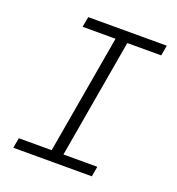

<svg xmlns="http://www.w3.org/2000/svg" viewBox="-130 -816 846 920"><g transform="rotate(20 293.5 -355.5)"><path d="M163.6 -710.9H564L554.7 -658.2H381.8L276.9 -51.8H449.7L440.4 0H40L49.3 -51.8H216.8L321.8 -658.2H153.8Z"/></g></svg>

Font: Roboto Mono Light
Style: Italic
Weight: 300
Designer: Google
Version: Version 2.000985; 2015; ttfautohint (v1.3)